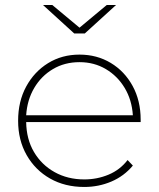

<svg xmlns="http://www.w3.org/2000/svg" viewBox="-20 -740 631 763"><path d="M315 3Q238 3 179 -30.5Q120 -64 86 -123.5Q52 -183 52 -260Q52 -337 84 -396Q116 -455 171 -489Q226 -523 296 -523Q365 -523 420 -490Q475 -457 507 -398.5Q539 -340 539 -264Q539 -261 539 -255H84Q85 -187 115 -136Q145 -85 197 -56Q249 -27 315 -27Q366 -27 411.5 -46Q457 -65 487 -104L508 -82Q473 -40 422.5 -18.5Q372 3 315 3ZM84 -282H508Q504 -343 475.5 -390.5Q447 -438 400.5 -465.5Q354 -493 296 -493Q237 -493 190.5 -465.5Q144 -438 116 -390.5Q88 -343 84 -282ZM275 -607 151 -720H188L296 -630L404 -720H441L317 -607Z"/></svg>

Font: Montserrat ExtraLight
Style: Regular
Weight: 200
Designer: Julieta Ulanovsky
Foundry: Julieta Ulanovsky
Version: Version 9.000; ttfautohint (v1.8.4.7-5d5b)